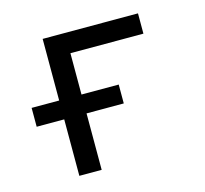

<svg xmlns="http://www.w3.org/2000/svg" viewBox="-82 -610 749 701"><g transform="rotate(-15 293.0 -259.0)"><path d="M31.2 -213.4H135.3V0H219.7V-213.4H360.4V-284.7H219.7V-440.9H495.6V-517.6H135.3V-284.7H31.2Z"/></g></svg>

Font: Cascadia Code SemiLight
Style: Regular
Weight: 350
Monospace: yes
Designer: Aaron Bell
Foundry: Saja Typeworks
Version: Version 2404.023